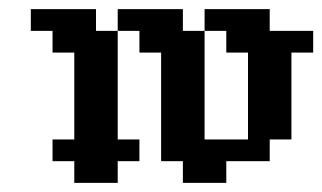

<svg xmlns="http://www.w3.org/2000/svg" viewBox="-20 -401 707 421"><path d="M47.6 -381H95.2V-333.3H47.6ZM95.2 -381H142.9V-333.3H95.2ZM142.9 -381H190.5V-333.3H142.9ZM142.9 -333.3H190.5V-285.7H142.9ZM95.2 -333.3H142.9V-285.7H95.2ZM190.5 -333.3H238.1V-285.7H190.5ZM190.5 -285.7H238.1V-238.1H190.5ZM142.9 -285.7H190.5V-238.1H142.9ZM142.9 -238.1H190.5V-190.5H142.9ZM142.9 -190.5H190.5V-142.9H142.9ZM190.5 -190.5H238.1V-142.9H190.5ZM190.5 -238.1H238.1V-190.5H190.5ZM190.5 -142.9H238.1V-95.2H190.5ZM142.9 -142.9H190.5V-95.2H142.9ZM142.9 -95.2H190.5V-47.6H142.9ZM142.9 -47.6H190.5V0H142.9ZM190.5 -47.6H238.1V0H190.5ZM190.5 -95.2H238.1V-47.6H190.5ZM95.2 -95.2H142.9V-47.6H95.2ZM238.1 -95.2H285.7V-47.6H238.1ZM238.1 -381H285.7V-333.3H238.1ZM285.7 -381H333.3V-333.3H285.7ZM333.3 -381H381V-333.3H333.3ZM285.7 -333.3H333.3V-285.7H285.7ZM333.3 -333.3H381V-285.7H333.3ZM381 -333.3H428.6V-285.7H381ZM381 -285.7H428.6V-238.1H381ZM381 -238.1H428.6V-190.5H381ZM381 -190.5H428.6V-142.9H381ZM381 -142.9H428.6V-95.2H381ZM381 -95.2H428.6V-47.6H381ZM333.3 -95.2H381V-47.6H333.3ZM333.3 -142.9H381V-95.2H333.3ZM333.3 -190.5H381V-142.9H333.3ZM333.3 -238.1H381V-190.5H333.3ZM333.3 -285.7H381V-238.1H333.3ZM428.6 -95.2H476.2V-47.6H428.6ZM476.2 -95.2H523.8V-47.6H476.2ZM523.8 -95.2H571.4V-47.6H523.8ZM428.6 -47.6H476.2V0H428.6ZM381 -47.6H428.6V0H381ZM523.8 -142.9H571.4V-95.2H523.8ZM523.8 -190.5H571.4V-142.9H523.8ZM523.8 -238.1H571.4V-190.5H523.8ZM523.8 -285.7H571.4V-238.1H523.8ZM571.4 -142.9H619V-95.2H571.4ZM571.4 -190.5H619V-142.9H571.4ZM571.4 -238.1H619V-190.5H571.4ZM571.4 -285.7H619V-238.1H571.4ZM619 -333.3H666.7V-285.7H619ZM571.4 -333.3H619V-285.7H571.4ZM523.8 -333.3H571.4V-285.7H523.8ZM476.2 -333.3H523.8V-285.7H476.2ZM523.8 -381H571.4V-333.3H523.8ZM476.2 -381H523.8V-333.3H476.2ZM428.6 -381H476.2V-333.3H428.6Z"/></svg>

Font: Jacquard 12
Style: Regular
Weight: 400
Designer: Sarah Cadigan-Fried
Version: Version 1.000; ttfautohint (v1.8.4.7-5d5b)